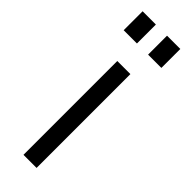

<svg xmlns="http://www.w3.org/2000/svg" viewBox="-252 -754 767 767"><g transform="rotate(45 131.0 -371.0)"><path d="M93 -530V0H167V-530ZM24 -742V-635H99V-742ZM162 -742V-635H237V-742Z"/></g></svg>

Font: Cheyenne Sans Light
Style: Regular
Weight: 300
Designer: The Public Sans project authors (U.S. Web Design System), Libre Franklin designed by Pablo Impallari and Rodrigo Fuenzal
Foundry: The Cheyenne Sans Project Authors
Version: Version 2.007